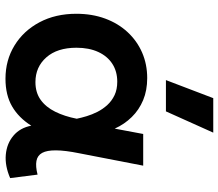

<svg xmlns="http://www.w3.org/2000/svg" viewBox="-70 -732 817 718"><g transform="rotate(90 339.0 -373.5)"><path d="M275 15Q205.5 15 150.5 -18.8Q95.5 -52.5 63.8 -112.2Q32 -172 32 -250Q32 -309 50 -357.8Q68 -406.5 100.8 -441.8Q133.5 -477 177.2 -496Q221 -515 272.5 -515Q318.5 -515 355 -499.8Q391.5 -484.5 418.2 -457.2Q445 -430 461.5 -393.5L481.5 -500H600L553.5 -260Q543 -208 542.8 -174Q542.5 -140 552.2 -122.2Q562 -104.5 582.2 -100.8Q602.5 -97 633.5 -105L646.5 -2.5Q600.5 17.5 558.8 13.8Q517 10 487.8 -14.8Q458.5 -39.5 450.5 -81.5Q421 -34.5 378.5 -9.8Q336 15 275 15ZM287.5 -97Q326.5 -97 353.8 -116.5Q381 -136 398.2 -170.8Q415.5 -205.5 424.5 -251.5Q421 -268.5 415 -288.5Q409 -308.5 398.8 -328.8Q388.5 -349 373.2 -365.8Q358 -382.5 336.5 -392.8Q315 -403 286 -403Q247.5 -403 219 -384.5Q190.5 -366 174.8 -331.8Q159 -297.5 159 -250.5Q159 -178.5 195 -137.8Q231 -97 287.5 -97ZM280 -585 347.5 -762H476.5L397 -585Z"/></g></svg>

Font: Geologica Roman Medium
Style: Regular
Weight: 500
Designer: Sindre Bremnes, Frode Helland
Foundry: Monokrom Skriftforlag AS
Version: Version 1.010;gftools[0.9.28]